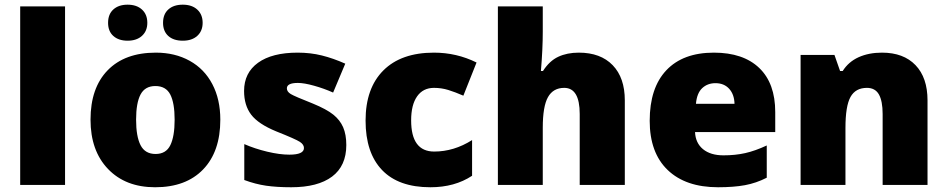

<svg xmlns="http://www.w3.org/2000/svg" viewBox="-20 -787 4031 817"><path d="M256.8 0H65.9V-759.8H256.8Z M917.5 -277.8Q917.5 -142.1 844.5 -66.2Q771.5 9.8 640.1 9.8Q514.2 9.8 439.7 -67.9Q365.2 -145.5 365.2 -277.8Q365.2 -413.1 438.2 -488Q511.2 -563 643.1 -563Q724.6 -563 787.1 -528.3Q849.6 -493.7 883.5 -429Q917.5 -364.3 917.5 -277.8ZM559.1 -277.8Q559.1 -206.5 578.1 -169.2Q597.2 -131.8 642.1 -131.8Q686.5 -131.8 704.8 -169.2Q723.1 -206.5 723.1 -277.8Q723.1 -348.6 704.6 -384.8Q686 -420.9 641.1 -420.9Q597.2 -420.9 578.1 -385Q559.1 -349.1 559.1 -277.8ZM439.9 -689.9Q439.9 -726.6 462.4 -746.8Q484.9 -767.1 522.9 -767.1Q561.5 -767.1 584.2 -746.3Q606.9 -725.6 606.9 -689.9Q606.9 -655.3 584.2 -634.5Q561.5 -613.8 522.9 -613.8Q484.9 -613.8 462.4 -633.8Q439.9 -653.8 439.9 -689.9ZM673.8 -689.9Q673.8 -726.6 696.3 -746.8Q718.8 -767.1 757.8 -767.1Q796.9 -767.1 819.6 -746.1Q842.3 -725.1 842.3 -689.9Q842.3 -655.3 819.6 -634.5Q796.9 -613.8 757.8 -613.8Q718.3 -613.8 696 -634Q673.8 -654.3 673.8 -689.9Z M1453.6 -169.9Q1453.6 -81.1 1393.1 -35.6Q1332.5 9.8 1219.2 9.8Q1157.7 9.8 1112.3 3.2Q1066.9 -3.4 1019.5 -21V-173.8Q1064 -154.3 1116.9 -141.6Q1169.9 -128.9 1211.4 -128.9Q1273.4 -128.9 1273.4 -157.2Q1273.4 -171.9 1256.1 -183.3Q1238.8 -194.8 1155.3 -228Q1079.1 -259.3 1048.8 -299.1Q1018.6 -338.9 1018.6 -399.9Q1018.6 -477.1 1078.1 -520Q1137.7 -563 1246.6 -563Q1301.3 -563 1349.4 -551Q1397.5 -539.1 1449.2 -516.1L1397.5 -393.1Q1359.4 -410.2 1316.9 -422.1Q1274.4 -434.1 1247.6 -434.1Q1200.7 -434.1 1200.7 -411.1Q1200.7 -397 1217 -387Q1233.4 -377 1311.5 -346.2Q1369.6 -322.3 1398.2 -299.3Q1426.8 -276.4 1440.2 -245.4Q1453.6 -214.4 1453.6 -169.9Z M1811.5 9.8Q1675.8 9.8 1605.7 -63.5Q1535.6 -136.7 1535.6 -273.9Q1535.6 -411.6 1611.3 -487.3Q1687 -563 1826.7 -563Q1922.9 -563 2007.8 -521L1951.7 -379.9Q1917 -395 1887.7 -404.1Q1858.4 -413.1 1826.7 -413.1Q1780.3 -413.1 1754.9 -377Q1729.5 -340.8 1729.5 -274.9Q1729.5 -142.1 1827.6 -142.1Q1911.6 -142.1 1988.8 -190.9V-39.1Q1915 9.8 1811.5 9.8Z M2446.8 0V-301.8Q2446.8 -413.1 2380.9 -413.1Q2334 -413.1 2311.8 -373.8Q2289.6 -334.5 2289.6 -243.2V0H2098.6V-759.8H2289.6V-651.9Q2289.6 -578.6 2281.7 -484.9H2290.5Q2317.9 -527.8 2355.5 -545.4Q2393.1 -563 2442.9 -563Q2535.6 -563 2587.2 -509.5Q2638.7 -456.1 2638.7 -359.9V0Z M3035.6 9.8Q2897.5 9.8 2821 -63.7Q2744.6 -137.2 2744.6 -272.9Q2744.6 -413.1 2815.4 -488Q2886.2 -563 3017.6 -563Q3142.6 -563 3210.7 -497.8Q3278.8 -432.6 3278.8 -310.1V-225.1H2937.5Q2939.5 -178.7 2971.4 -152.3Q3003.4 -126 3058.6 -126Q3108.9 -126 3151.1 -135.5Q3193.4 -145 3242.7 -168V-30.8Q3197.8 -7.8 3149.9 1Q3102.1 9.8 3035.6 9.8ZM3024.4 -433.1Q2990.7 -433.1 2968 -411.9Q2945.3 -390.6 2941.4 -345.2H3105.5Q3104.5 -385.3 3082.8 -409.2Q3061 -433.1 3024.4 -433.1Z M3735.8 0V-301.8Q3735.8 -356.9 3720 -385Q3704.1 -413.1 3668.9 -413.1Q3620.6 -413.1 3599.1 -374.5Q3577.6 -335.9 3577.6 -242.2V0H3386.7V-553.2H3530.8L3554.7 -484.9H3565.9Q3590.3 -523.9 3633.5 -543.5Q3676.8 -563 3732.9 -563Q3824.7 -563 3875.7 -509.8Q3926.8 -456.5 3926.8 -359.9V0Z"/></svg>

Font: OpenSansExtrabold
Style: Regular
Weight: 800
Foundry: Ascender Corporation
Version: Version 1.10